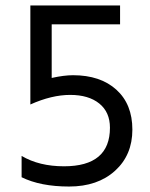

<svg xmlns="http://www.w3.org/2000/svg" viewBox="-20 -674 549 702"><path d="M59 -26V-104Q123 -66 214 -66Q382 -66 382 -207Q382 -264 343 -295.5Q304 -327 236.5 -327Q169 -327 91 -292V-654H419V-585H169V-389Q214 -399 247 -399Q347 -399 405.5 -346Q464 -293 464 -200Q464 -107 400.5 -49.5Q337 8 232.5 8Q128 8 59 -26Z"/></svg>

Font: Hind Madurai
Style: Regular
Weight: 400
Designer: Jyotish Sonowal
Foundry: Indian Type Foundry
Version: Version 0.702;PS 1.0;hotconv 1.0.81;makeotf.lib2.5.63406